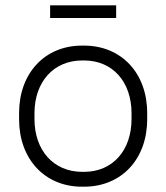

<svg xmlns="http://www.w3.org/2000/svg" viewBox="-20 -698 626 724"><path d="M169 -630H418V-678H169ZM289 6H297C438 6 535 -98 535 -248V-272C535 -422 438 -526 297 -526H289C149 -526 52 -422 52 -272V-248C52 -98 149 6 289 6ZM290 -50C182 -50 110 -131 110 -249V-271C110 -389 182 -470 290 -470H297C405 -470 476 -389 476 -271V-249C476 -131 405 -50 297 -50Z"/></svg>

Font: Fixel Text Light
Style: Regular
Weight: 300
Width: 4
Designer: AlfaBravo + MacPaw
Foundry: Kyrylo Tkachov, Marchela Mozhyna, Serhii Makarenko, Maria Weinstein, Zakhar Kryvoshyya
Version: Version 1.211